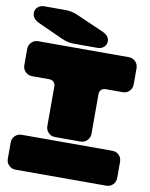

<svg xmlns="http://www.w3.org/2000/svg" viewBox="-96 -960 806 1029"><g transform="rotate(10 307.5 -445.5)"><path d="M378.9 -720.2H252Q217.8 -720.2 185.1 -734.9L48.8 -796.9Q11.2 -814.5 11.2 -846.2Q11.2 -864.3 25.1 -877.2Q39.1 -890.1 60.1 -890.1H176.8Q210 -890.1 242.2 -876L388.2 -812Q409.2 -802.7 418.7 -791.3Q428.2 -779.8 428.2 -763.2Q428.2 -745.1 414.3 -732.7Q400.4 -720.2 378.9 -720.2ZM61 -700.2H554.2Q575.7 -700.2 590.3 -685.3Q605 -670.4 605 -648.9V-561Q605 -539.6 590.3 -524.7Q575.7 -509.8 554.2 -509.8H462.9Q446.3 -509.8 437.3 -500.7Q428.2 -491.7 428.2 -475.1V-261.2Q428.2 -239.7 413.3 -224.9Q398.4 -210 377 -210H238.8Q217.3 -210 202.6 -224.9Q188 -239.7 188 -261.2V-475.1Q188 -491.7 178.7 -500.7Q169.4 -509.8 152.8 -509.8H61Q39.6 -509.8 24.7 -524.7Q9.8 -539.6 9.8 -561V-648.9Q9.8 -670.4 24.7 -685.3Q39.6 -700.2 61 -700.2ZM605 -140.1V-51.8Q605 -30.3 590.3 -15.6Q575.7 -1 554.2 -1H61Q39.6 -1 24.7 -15.6Q9.8 -30.3 9.8 -51.8V-140.1Q9.8 -161.6 24.7 -176.3Q39.6 -190.9 61 -190.9H554.2Q575.7 -190.9 590.3 -176.3Q605 -161.6 605 -140.1Z"/></g></svg>

Font: Nastup Soft
Style: Regular
Weight: 400
Designer: Maksym Kobuzan
Foundry: Zakznak
Version: Version 1.020;hotconv 1.0.109;makeotfexe 2.5.65596